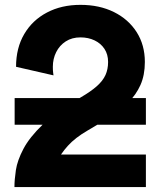

<svg xmlns="http://www.w3.org/2000/svg" viewBox="-20 -755 674 775"><path d="M568.9 -251.4V-359.2H39.1V-251.4ZM195.9 -450.8Q195.7 -453.3 194.5 -461.8Q193.3 -470.2 193.3 -485.4Q193.3 -517.6 206.8 -544.6Q220.3 -571.7 245.4 -587.9Q270.5 -604.1 304.8 -604.1Q336.4 -604.1 361.7 -592Q386.9 -580 401.6 -557.8Q416.3 -535.6 416.3 -504.9H564.7Q564.7 -573.2 531.7 -625.2Q498.6 -677.2 440 -706.3Q381.3 -735.4 304.8 -735.4Q228.2 -735.4 169.6 -704.5Q110.9 -673.7 77.9 -617.6Q44.8 -561.5 44.8 -485.4ZM38.3 0Q49.7 0 69.7 0Q89.7 0 112.5 0Q135.3 0 155.3 0Q175.3 0 186.7 0Q186.7 -16.6 191 -43Q195.2 -69.4 209.7 -101.4Q224.1 -133.4 253.8 -166.3Q283.4 -199.2 334.1 -228.5Q382.3 -256.4 424.2 -283.3Q466.1 -310.2 497.7 -341.2Q529.2 -372.3 547 -412Q564.7 -451.7 564.7 -504.9H416.3Q416.3 -475.6 405.8 -452.2Q395.2 -428.8 370.8 -407.1Q346.4 -385.4 304.8 -361.3Q207.7 -305.4 153.3 -253Q98.9 -200.6 74.5 -154Q50 -107.4 44.1 -68.4Q38.3 -29.3 38.3 0ZM138.3 -131.2 186.7 0H568.9V-131.2Z"/></svg>

Font: Giphurs SC
Style: Regular
Weight: 400
Version: Version 0.920